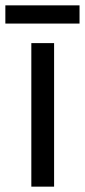

<svg xmlns="http://www.w3.org/2000/svg" viewBox="-39 -697 317 717"><path d="M163 0H78V-536H163ZM258 -677V-609H-19V-677Z"/></svg>

Font: Noto Sans Hebrew SemiCondensed
Style: Regular
Weight: 400
Width: 4
Designer: Monotype Design Team
Foundry: Monotype Imaging Inc.
Version: Version 2.004; ttfautohint (v1.8.4.7-5d5b)